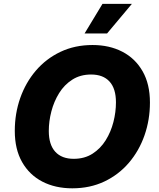

<svg xmlns="http://www.w3.org/2000/svg" viewBox="-20 -972 829 1001"><path d="M356.9 9.8Q268.6 9.8 200.9 -25.1Q133.3 -60.1 95.2 -127Q57.1 -193.8 57.1 -289.6Q57.1 -379.9 85.4 -460.7Q113.8 -541.5 167 -603.8Q220.2 -666 295.2 -701.7Q370.1 -737.3 462.4 -737.3Q550.3 -737.3 617.7 -702.4Q685.1 -667.5 723.4 -600.6Q761.7 -533.7 761.7 -437.5Q761.7 -347.2 733.4 -266.4Q705.1 -185.5 651.9 -123.3Q598.6 -61 523.9 -25.6Q449.2 9.8 356.9 9.8ZM364.3 -144Q420.9 -144 462.4 -170.7Q503.9 -197.3 531 -240.7Q558.1 -284.2 571.3 -335.9Q584.5 -387.7 584.5 -438.5Q584.5 -510.3 551 -546.9Q517.6 -583.5 455.1 -583.5Q398.9 -583.5 357.2 -556.9Q315.4 -530.3 288.3 -486.6Q261.2 -442.9 247.8 -391.1Q234.4 -339.4 234.4 -289.1Q234.4 -217.8 268.1 -180.9Q301.8 -144 364.3 -144ZM420.9 -797.4 514.2 -951.7H667.5L538.1 -797.4Z"/></svg>

Font: Inter Extra Bold
Style: Italic
Weight: 800
Italic angle: -9.39999°
Designer: Rasmus Andersson
Foundry: rsms
Version: Version 4.000;git-3c8e0fc